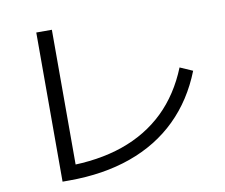

<svg xmlns="http://www.w3.org/2000/svg" viewBox="-80 -831 1098 936"><g transform="rotate(-10 469.0 -363.0)"><path d="M156.2 -732.4H233.4V-12.7L189.5 -64.5Q345.7 -64.5 467.8 -106.9Q589.8 -149.4 676.8 -233.4Q763.7 -317.4 814.5 -443.4L877 -416Q823.2 -279.3 727.1 -185.1Q630.9 -90.8 495.1 -42.5Q359.4 5.9 188.5 5.9H156.2Z"/></g></svg>

Font: WEMIX Pretendard Variable
Style: Regular
Weight: 400
Designer: Base glyphs from Inter by Rasmus Andersson; Hangeul glyphs from Noto Sans CJK(Source Han Sans) by Jang Soo-young and Kan
Foundry: Kil Hyung-jin
Version: Version 1.000;Glyphs 3.2 (3208)